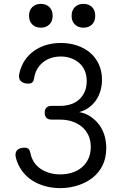

<svg xmlns="http://www.w3.org/2000/svg" viewBox="-20 -962 640 992"><path d="M80 -583Q97 -657 155 -698.5Q213 -740 295 -740Q338 -740 376.5 -727.5Q415 -715 444 -691Q473 -667 490 -631Q507 -595 507 -550Q507 -522 499.5 -495Q492 -468 477 -445.5Q462 -423 439.5 -406.5Q417 -390 389 -383Q423 -377 449 -359Q475 -341 493 -316.5Q511 -292 520 -261.5Q529 -231 529 -198Q529 -146 510 -107.5Q491 -69 457.5 -43Q424 -17 380.5 -3.5Q337 10 291 10Q250 10 212.5 -0.5Q175 -11 145 -30.5Q115 -50 93.5 -79.5Q72 -109 62 -147Q56 -172 68 -185.5Q80 -199 108 -199Q120 -199 127 -192.5Q134 -186 137 -172Q142 -145 156 -124Q170 -103 191 -89Q212 -75 237.5 -68Q263 -61 291 -61Q324 -61 352.5 -70Q381 -79 402.5 -97Q424 -115 436.5 -141.5Q449 -168 449 -203Q449 -237 436.5 -263.5Q424 -290 402.5 -307.5Q381 -325 352.5 -334.5Q324 -344 291 -344H247Q229 -344 220 -353Q211 -362 211 -380Q211 -397 220 -406Q229 -415 246 -415H293Q317 -415 341.5 -422Q366 -429 385 -444.5Q404 -460 416 -484.5Q428 -509 428 -544Q428 -573 418 -596.5Q408 -620 390 -636Q372 -652 347.5 -661Q323 -670 295 -670Q239 -670 201.5 -639.5Q164 -609 156 -557Q154 -543 147 -536.5Q140 -530 127 -530Q99 -530 86.5 -544Q74 -558 80 -583ZM411 -819Q384 -819 367 -835.5Q350 -852 350 -880Q350 -909 367 -925.5Q384 -942 411 -942Q439 -942 455.5 -925.5Q472 -909 472 -880Q472 -852 455.5 -835.5Q439 -819 411 -819ZM191 -819Q164 -819 147 -835.5Q130 -852 130 -880Q130 -909 147 -925.5Q164 -942 191 -942Q218 -942 235 -925.5Q252 -909 252 -880Q252 -852 235 -835.5Q218 -819 191 -819Z"/></svg>

Font: Maple Mono NL Light
Style: Regular
Weight: 300
Monospace: yes
Designer: subframe7536
Version: Version 7.000